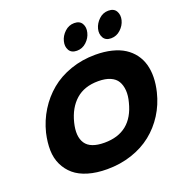

<svg xmlns="http://www.w3.org/2000/svg" viewBox="-185 -1255 1354 1426"><g transform="rotate(-20 492.5 -542.0)"><path d="M738.8 -400.9Q752.4 -451.2 749.3 -492.9Q746.1 -534.7 728.5 -564.7Q710.9 -594.7 672.9 -611.3Q634.8 -627.9 578.1 -627.9Q468.3 -627.9 400.6 -568.1Q333 -508.3 306.2 -400.9Q280.3 -296.9 318.6 -239.5Q356.9 -182.1 467.8 -182.1Q684.1 -182.1 738.8 -400.9ZM960 -400.9Q938 -310.5 890.1 -235.1Q842.3 -159.7 773.9 -105.2Q705.6 -50.8 614.7 -20.5Q523.9 9.8 419.9 9.8Q335.9 9.8 270 -9.8Q204.1 -29.3 161.6 -65.4Q119.1 -101.6 94.7 -152.6Q70.3 -203.6 68.8 -266.1Q67.4 -328.6 84 -400.9Q106.4 -490.7 153.8 -566.9Q201.2 -643.1 269 -699.5Q336.9 -755.9 428.5 -787.8Q520 -819.8 625 -819.8Q695.8 -819.8 753.9 -805.4Q812 -791 853.3 -764.4Q894.5 -737.8 922.6 -700Q950.7 -662.1 963.6 -615.5Q976.6 -568.8 975.6 -514.9Q974.6 -460.9 960 -400.9ZM626 -994.1Q616.7 -954.6 584.5 -924.3Q552.2 -894 508.8 -894Q465.3 -894 448 -924.3Q430.7 -954.6 440.9 -994.1Q450.2 -1033.2 482.7 -1063.7Q515.1 -1094.2 558.1 -1094.2Q601.6 -1094.2 618.9 -1064Q636.2 -1033.7 626 -994.1ZM897 -994.1Q887.2 -954.6 854.5 -924.3Q821.8 -894 778.8 -894Q735.8 -894 718.5 -924.6Q701.2 -955.1 710.9 -994.1Q721.2 -1033.7 753.2 -1064Q785.2 -1094.2 828.1 -1094.2Q872.1 -1094.2 889.4 -1063.7Q906.7 -1033.2 897 -994.1Z"/></g></svg>

Font: Sinkin Sans 900 X Black Italic
Style: Regular
Weight: 950
Italic angle: -112°
Designer: Keith Bates
Foundry: K-Type
Version: Sinkin Sans (version 1.0)  by Keith Bates   •   © 2014   www